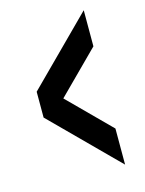

<svg xmlns="http://www.w3.org/2000/svg" viewBox="-94 -694 532 704"><g transform="rotate(-15 171.5 -342.0)"><path d="M49 -293 293 -49V-186L137 -342L293 -498V-635L49 -391Z"/></g></svg>

Font: Orkun
Style: Regular
Weight: 400
Designer: Emir Sar√Ñ¬±, Erk Yurtsever
Foundry: Emir Sar√Ñ¬±
Version: Version 1.000;PS 001.001;hotconv 1.0.56